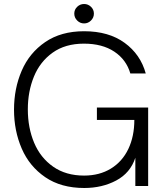

<svg xmlns="http://www.w3.org/2000/svg" viewBox="-20 -929 823 959"><path d="M50 -381Q50 -487 88.5 -576Q127 -665 206 -719Q285 -773 400 -773Q523 -773 602.5 -715Q682 -657 708 -562H631Q611 -631 551 -671Q491 -711 399 -711Q306 -711 243 -666Q180 -621 149.5 -546.5Q119 -472 119 -383Q119 -291 150.5 -216Q182 -141 245.5 -96.5Q309 -52 400 -52Q477 -52 534 -87Q591 -122 621 -185Q651 -248 651 -330H464V-392H720V0H656V-141Q631 -65 560.5 -27.5Q490 10 401 10Q285 10 206 -44Q127 -98 88.5 -187Q50 -276 50 -381ZM351 -861Q351 -881 365.5 -895Q380 -909 400 -909Q420 -909 434.5 -895Q449 -881 449 -861Q449 -841 434.5 -826.5Q420 -812 400 -812Q380 -812 365.5 -826.5Q351 -841 351 -861Z"/></svg>

Font: Open Sauce One Light
Style: Regular
Weight: 300
Designer: Alfredo Marco Pradil
Foundry: Creative Sauce Fz LLC
Version: Version 1.477